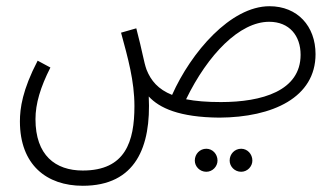

<svg xmlns="http://www.w3.org/2000/svg" viewBox="-20 -365 1075 617"><path d="M246 232C416 232 466 107 458 -55C492 -18 556 12 685 13C857 12 994 -52 994 -191C994 -281 936 -345 846 -345C721 -345 594 -197 533 -60C488 -78 465 -106 451 -141C442 -166 438 -198 418 -274L369 -260C391 -179 412 -105 412 -24C412 90 383 183 246 183C158 183 94 134 94 18C94 -32 110 -85 142 -148L101 -170C52 -76 44 -17 44 25C44 165 130 232 246 232ZM845 -295C910 -295 946 -250 946 -189C946 -73 822 -37 690 -37C645 -37 608 -40 578 -46C648 -190 750 -295 845 -295ZM755 187C775 187 791 170 791 151C791 130 775 113 755 113C734 113 718 130 718 151C718 170 734 187 755 187ZM643 187C663 187 679 170 679 151C679 130 663 113 643 113C622 113 606 130 606 151C606 170 622 187 643 187Z"/></svg>

Font: Noto Sans Arabic UI XCn Lt
Style: Regular
Weight: 300
Width: 2
Designer: Monotype Design Team, Nadine Chahine and Nizar Qandah
Foundry: Monotype Imaging Inc.
Version: Version 2.010